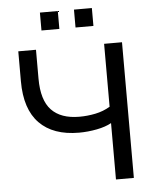

<svg xmlns="http://www.w3.org/2000/svg" viewBox="-59 -945 800 994"><g transform="rotate(-5 340.5 -447.5)"><path d="M503 0V-293Q473 -276 426.5 -267Q380 -258 334 -258Q200 -258 128.5 -331Q57 -404 57 -549V-705H149V-555Q149 -443 198 -391.5Q247 -340 343 -340Q385 -340 426.5 -348.5Q468 -357 503 -378V-705H596V0ZM363 -802V-895H456V-802ZM186 -802V-895H279V-802Z"/></g></svg>

Font: Nunito Sans Medium
Style: Regular
Weight: 500
Designer: Vernon Adams
Foundry: Vernon Adams
Version: Version 3.101; ttfautohint (v1.8.4.7-5d5b);gftools[0.9.27]